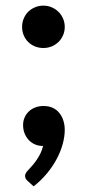

<svg xmlns="http://www.w3.org/2000/svg" viewBox="-20 -520 310 682"><path d="M78 122.5Q69 115 69 104Q69 100 71.8 95Q74.5 90 78.5 86Q84 80 92 71.2Q100 62.5 108 51.2Q116 40 122.8 26.8Q129.5 13.5 133 -1.5Q117 -1.5 104 -7.2Q91 -13 81.8 -23Q72.5 -33 67.2 -46.5Q62 -60 62 -76Q62 -90 67.2 -102.2Q72.5 -114.5 82 -123.8Q91.5 -133 105 -138.2Q118.5 -143.5 134.5 -143.5Q153.5 -143.5 167.8 -136.8Q182 -130 191.2 -118.2Q200.5 -106.5 205.2 -91.2Q210 -76 210 -59Q210 -35 202.8 -8.5Q195.5 18 181.5 44.5Q167.5 71 146.8 96Q126 121 99.5 142ZM58.5 -424.5Q58.5 -440 64.2 -454Q70 -468 80 -478Q90 -488 104 -494Q118 -500 134 -500Q150 -500 163.8 -494Q177.5 -488 187.8 -478Q198 -468 204 -454Q210 -440 210 -424.5Q210 -408.5 204 -394.8Q198 -381 187.8 -371Q177.5 -361 163.8 -355.2Q150 -349.5 134 -349.5Q118 -349.5 104 -355.2Q90 -361 80 -371Q70 -381 64.2 -394.8Q58.5 -408.5 58.5 -424.5Z"/></svg>

Font: LatoLatin
Style: Bold
Weight: 700
Designer: Lukasz Dziedzic with Adam Twardoch and Botio Nikoltchev
Foundry: tyPoland Lukasz Dziedzic
Version: Version 2.015; 2015-08-06; http://www.latofonts.com/